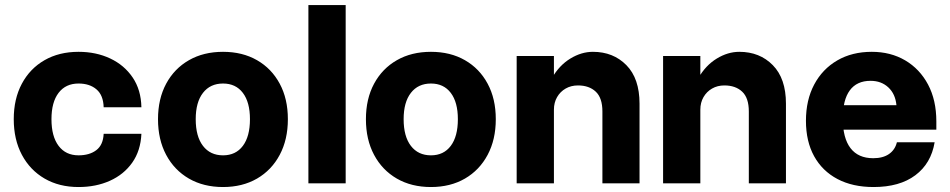

<svg xmlns="http://www.w3.org/2000/svg" viewBox="-20 -720 3730 754"><path d="M34 -252Q34 -172 66 -111.9Q98 -51.9 155.2 -18.7Q212.4 14.5 288.4 14.5Q357 14.5 411.6 -10.1Q466.3 -34.6 499.3 -81.3Q532.3 -128.1 535.3 -194.5H387.1Q385 -150.7 358.3 -130.4Q331.6 -110 288.4 -110Q238.2 -110 210.2 -147.1Q182.1 -184.3 182.1 -252Q182.1 -318.9 210.1 -355.4Q238.1 -392 288.4 -392Q332.1 -392 358.9 -369Q385.8 -346.1 387.1 -298.7H535.3Q533.9 -367.3 500.9 -415.8Q468 -464.4 412.7 -490.4Q357.3 -516.5 288.4 -516.5Q212.1 -516.5 154.8 -483.6Q97.6 -450.8 65.8 -391.2Q34 -331.7 34 -252Z M600.5 -251.8Q600.5 -172 632.5 -111.9Q664.5 -51.9 721.9 -18.7Q779.4 14.5 855.8 14.5Q932.1 14.5 989.4 -18.7Q1046.6 -51.9 1078.5 -111.9Q1110.5 -172 1110.5 -251.9Q1110.5 -331.9 1078.5 -391.3Q1046.6 -450.8 989.4 -483.6Q932.1 -516.5 855.8 -516.5Q779.4 -516.5 722 -483.6Q664.6 -450.8 632.5 -391.2Q600.5 -331.7 600.5 -251.8ZM961.6 -252Q961.6 -184.3 933.7 -147.1Q905.8 -110 855.9 -110Q805.6 -110 777.1 -147.1Q748.6 -184.3 748.6 -252Q748.6 -318.6 777.1 -355.3Q805.6 -392 855.9 -392Q905.8 -392 933.7 -355.3Q961.6 -318.6 961.6 -252Z M1191.1 -700V0H1337.5V-700Z M1417 -251.8Q1417 -172 1449 -111.9Q1481 -51.9 1538.4 -18.7Q1595.9 14.5 1672.3 14.5Q1748.6 14.5 1805.9 -18.7Q1863.1 -51.9 1895 -111.9Q1927 -172 1927 -251.9Q1927 -331.9 1895 -391.3Q1863.1 -450.8 1805.9 -483.6Q1748.6 -516.5 1672.3 -516.5Q1595.9 -516.5 1538.5 -483.6Q1481.1 -450.8 1449 -391.2Q1417 -331.7 1417 -251.8ZM1778.1 -252Q1778.1 -184.3 1750.2 -147.1Q1722.3 -110 1672.4 -110Q1622.1 -110 1593.6 -147.1Q1565.1 -184.3 1565.1 -252Q1565.1 -318.6 1593.6 -355.3Q1622.1 -392 1672.4 -392Q1722.3 -392 1750.2 -355.3Q1778.1 -318.6 1778.1 -252Z M2345.7 -282.2V0H2491.5V-313Q2491.5 -411.6 2439.9 -464.1Q2388.4 -516.5 2308.3 -516.5Q2263.1 -516.5 2219.6 -489.9Q2176.1 -463.3 2147.8 -413.8Q2119.5 -364.3 2119.3 -294.8L2155.3 -289.2Q2155.3 -317.2 2167.7 -338.6Q2180.1 -360.1 2201.4 -372.3Q2222.6 -384.5 2249.7 -384.5Q2293.6 -384.5 2319.6 -360Q2345.7 -335.5 2345.7 -282.2ZM2009 -500V0H2155.3V-500Z M2920.7 -282.2V0H3066.5V-313Q3066.5 -411.6 3014.9 -464.1Q2963.4 -516.5 2883.3 -516.5Q2838.1 -516.5 2794.6 -489.9Q2751.1 -463.3 2722.8 -413.8Q2694.5 -364.3 2694.3 -294.8L2730.3 -289.2Q2730.3 -317.2 2742.7 -338.6Q2755.1 -360.1 2776.4 -372.3Q2797.6 -384.5 2824.7 -384.5Q2868.6 -384.5 2894.6 -360Q2920.7 -335.5 2920.7 -282.2ZM2584 -500V0H2730.3V-500Z M3145 -245.9Q3145 -164.8 3177.1 -106.6Q3209.3 -48.3 3268.9 -16.9Q3328.5 14.5 3410.5 14.5Q3512.8 14.5 3574.6 -31.8Q3636.5 -78 3650.4 -161.3H3502.2Q3495 -131.7 3471.3 -115.2Q3447.6 -98.7 3409.2 -98.7Q3350.4 -98.7 3320.1 -138.1Q3289.7 -177.5 3289.7 -254.7Q3289.7 -327.9 3317.3 -365.2Q3344.9 -402.6 3398.7 -402.6Q3441 -402.6 3468.7 -376.7Q3496.3 -350.8 3500.4 -306.9H3284.6V-210.9H3657.1V-243Q3657.1 -326.6 3624.6 -387.9Q3592 -449.2 3534.8 -482.9Q3477.6 -516.5 3403.5 -516.5Q3326.2 -516.5 3268 -482.7Q3209.8 -448.9 3177.4 -388Q3145 -327.1 3145 -245.9Z"/></svg>

Font: Overused Grotesk Light
Style: Regular
Weight: 300
Designer: RandomMaerks
Version: Version 0.005